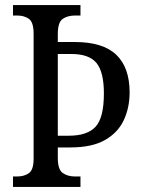

<svg xmlns="http://www.w3.org/2000/svg" viewBox="-20 -734 561 754"><path d="M31 0V-41H48Q75 -41 93.5 -54Q112 -67 112 -111V-601Q112 -647 93.5 -660Q75 -673 48 -673H31V-714H296V-673H274Q246 -673 226.5 -660Q207 -647 207 -600V-569H274Q384 -569 436.5 -519Q489 -469 489 -371Q489 -312 466.5 -263Q444 -214 393 -184.5Q342 -155 256 -155H207V-114Q207 -68 226.5 -54.5Q246 -41 274 -41H296V0ZM250 -201Q323 -201 355.5 -236.5Q388 -272 388 -367Q388 -451 359 -486.5Q330 -522 260 -522H207V-201Z"/></svg>

Font: Noto Serif Tamil Condensed
Style: Regular
Weight: 400
Width: 3
Designer: Indian Type Foundry, Tom Grace, and the Monotype Design Team
Foundry: Monotype Imaging Inc.
Version: Version 2.004; ttfautohint (v1.8.4.7-5d5b)